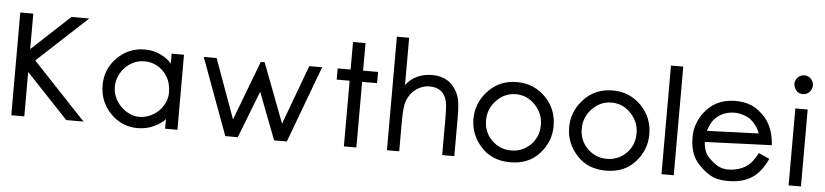

<svg xmlns="http://www.w3.org/2000/svg" viewBox="-45 -1015 5554 1293"><g transform="rotate(5 2732.0 -369.0)"><path d="M541 -3.9H424.3L140.6 -304.2V-3.9H52.7V-698.7H140.6V-458.5L398.4 -698.7H518.6L181.2 -385.7Z M1175.8 -3.9H1092.3V-69.3Q1069.8 -41 1018.6 -16.4Q967.3 8.3 907.2 8.3Q800.3 8.3 724.1 -69.3Q647.5 -147.9 647.5 -259.8Q647.5 -369.1 724.1 -445.8Q801.8 -523.4 909.7 -523.4Q971.2 -523.4 1021.5 -497.8Q1071.8 -472.2 1092.3 -443.4V-511.2H1175.8ZM1097.2 -254.4Q1095.7 -295.9 1083.3 -328.9Q1070.8 -361.8 1043.9 -389.6Q991.2 -443.8 914.6 -443.8Q877 -443.8 844 -429Q811 -414.1 785.9 -388.7Q760.7 -363.3 745.8 -329.3Q731 -295.4 730.5 -257.3Q730 -220.2 745.1 -185.8Q760.3 -151.4 786.1 -125.2Q812 -99.1 845.2 -83.3Q878.4 -67.4 914.6 -68.4Q950.2 -68.8 983.9 -83.7Q1017.6 -98.6 1043 -123.8Q1068.4 -148.9 1083.5 -182.6Q1098.6 -216.3 1097.2 -254.4Z M2109.9 -508.3 1916.5 10.3H1830.6L1708.5 -307.6L1585 10.3H1500.5L1309.6 -508.3H1396.5L1542.5 -106.4L1695.3 -508.3H1721.2L1874 -106.4L2022.9 -508.3Z M2487.8 -434.1H2386.7V9.8H2302.2V-434.1H2214.8V-509.8H2302.2V-695.8H2386.7V-509.8H2487.8Z M3048.8 10.3H2966.8V-236.3Q2966.8 -280.3 2964.8 -308.6Q2962.9 -336.9 2960 -350.1Q2948.7 -397.5 2919.9 -420.2Q2891.1 -442.9 2841.3 -442.9Q2814.9 -442.9 2790 -433.3Q2765.1 -423.8 2744.4 -407Q2723.6 -390.1 2708.7 -366.7Q2693.8 -343.3 2686 -314.9Q2681.6 -297.9 2679 -265.1Q2676.3 -232.4 2676.3 -182.6V10.3H2593.3V-757.3H2676.3V-437.5Q2739.7 -521 2855.5 -521Q2914.6 -521 2958.3 -493.7Q3002 -466.3 3027.8 -410.2Q3039.6 -383.8 3044.2 -345.9Q3048.8 -308.1 3048.8 -256.3Z M3697.3 -250Q3697.3 -196.3 3678.7 -149.2Q3660.2 -102.1 3622.1 -60.5Q3584 -19.5 3535.4 -0.5Q3486.8 18.6 3426.3 18.6Q3366.7 18.6 3318.1 -0.7Q3269.5 -20 3231.4 -60.5Q3155.3 -143.1 3155.3 -250Q3155.3 -303.7 3173.3 -349.9Q3191.4 -396 3227.5 -436.5Q3305.7 -523.4 3426.3 -523.4Q3545.4 -523.4 3626 -437Q3697.3 -359.4 3697.3 -250ZM3611.3 -248.5Q3611.3 -326.7 3556.6 -384.3Q3501.5 -441.4 3426.3 -441.4Q3350.6 -441.4 3295.4 -384.3Q3240.7 -328.1 3240.7 -248.5Q3240.7 -168.5 3295.4 -114.3Q3350.1 -61 3426.3 -61Q3502 -61 3556.6 -114.3Q3611.3 -168.5 3611.3 -248.5Z M4344.2 -250Q4344.2 -196.3 4325.7 -149.2Q4307.1 -102.1 4269 -60.5Q4231 -19.5 4182.4 -0.5Q4133.8 18.6 4073.2 18.6Q4013.7 18.6 3965.1 -0.7Q3916.5 -20 3878.4 -60.5Q3802.2 -143.1 3802.2 -250Q3802.2 -303.7 3820.3 -349.9Q3838.4 -396 3874.5 -436.5Q3952.6 -523.4 4073.2 -523.4Q4192.4 -523.4 4272.9 -437Q4344.2 -359.4 4344.2 -250ZM4258.3 -248.5Q4258.3 -326.7 4203.6 -384.3Q4148.4 -441.4 4073.2 -441.4Q3997.6 -441.4 3942.4 -384.3Q3887.7 -328.1 3887.7 -248.5Q3887.7 -168.5 3942.4 -114.3Q3997.1 -61 4073.2 -61Q4148.9 -61 4203.6 -114.3Q4258.3 -168.5 4258.3 -248.5Z M4532.2 9.8H4449.2V-724.6H4532.2Z M5172.4 -249.5 4721.2 -231.9Q4725.1 -160.2 4764.6 -123.5Q4785.2 -104 4802.7 -90.8Q4820.3 -77.6 4835.4 -71.8Q4866.7 -58.6 4907.2 -61Q4986.3 -66.4 5036.6 -112.3Q5047.9 -122.6 5060.1 -139.6Q5072.3 -156.7 5090.3 -189L5163.6 -156.2Q5121.6 -65.4 5061.5 -25.9Q5001.5 13.7 4916 16.1Q4884.3 17.1 4855.2 13.9Q4826.2 10.7 4799.3 0.5Q4774.9 -9.8 4749 -29.1Q4723.1 -48.3 4695.8 -78.1Q4667.5 -108.9 4652.6 -149.7Q4637.7 -190.4 4636.2 -242.2Q4633.3 -305.2 4653.8 -354.5Q4660.6 -372.1 4669.4 -388.4Q4678.2 -404.8 4689 -419.4Q4762.7 -521 4893.1 -524.9Q4923.8 -525.9 4951.7 -521.7Q4979.5 -517.6 5005.4 -507.8Q5034.7 -496.1 5059.3 -477.3Q5084 -458.5 5106.9 -432.6Q5165.5 -363.8 5172.4 -249.5ZM5077.1 -320.3Q5068.8 -347.2 5051.3 -370.8Q5033.7 -394.5 5017.6 -407.7Q5001.5 -420.9 4989 -426Q4976.6 -431.2 4973.1 -432.1Q4953.6 -439.5 4934.6 -442.9Q4915.5 -446.3 4894.5 -445.3Q4861.3 -443.8 4832 -432.1Q4802.7 -420.4 4775.9 -395Q4764.2 -384.3 4754.9 -368.4Q4745.6 -352.5 4737.3 -332.5Q4733.4 -324.2 4730.7 -314.5Q4728 -304.7 4728.5 -307.6Z M5413.1 -673.8Q5413.1 -661.1 5408.2 -649.7Q5403.3 -638.2 5395 -629.4Q5386.7 -620.6 5375.2 -615.5Q5363.8 -610.4 5351.1 -610.4Q5297.9 -610.4 5287.6 -672.9Q5287.6 -686.5 5292.5 -698Q5297.4 -709.5 5305.9 -718.3Q5314.5 -727.1 5326.2 -732.2Q5337.9 -737.3 5351.1 -737.3Q5363.8 -737.3 5375.2 -732.2Q5386.7 -727.1 5395 -718.3Q5403.3 -709.5 5408.2 -698Q5413.1 -686.5 5413.1 -673.8ZM5392.1 10.3H5308.6V-509.8H5392.1Z"/></g></svg>

Font: Kawthoolei
Style: Bold
Weight: 700
Designer: Moe Zed
Foundry: Moe Zed
Version: Version 1.000;July 10, 2024;FontCreator 14.0.0.2901 32-bit